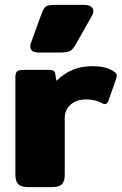

<svg xmlns="http://www.w3.org/2000/svg" viewBox="-20 -766 501 786"><path d="M104 -576Q104 -584 107 -591L151 -712Q158 -732 167.5 -739Q177 -746 203 -746H323Q341 -746 351.5 -739.5Q362 -733 362 -721Q362 -710 355 -699L290 -584Q278 -564 267 -557.5Q256 -551 227 -551H138Q104 -551 104 -576ZM43 -50V-449Q43 -467 49.5 -473.5Q56 -480 77 -480H180Q192 -480 198.5 -476.5Q205 -473 206 -464L211 -435Q271 -495 356 -495Q389 -495 410 -489.5Q431 -484 448 -472Q458 -465 458 -456Q458 -453 456 -445L424 -354Q420 -340 409 -340Q404 -340 397 -344Q370 -359 332 -359Q294 -359 269.5 -338Q245 -317 245 -282V-50Q245 -24 233.5 -12Q222 0 193 0H96Q67 0 55 -12Q43 -24 43 -50Z"/></svg>

Font: Mitr SemiBold
Style: Regular
Weight: 600
Designer: Thanarat Vachiruckul
Foundry: Cadson Demak
Version: Version 1.003